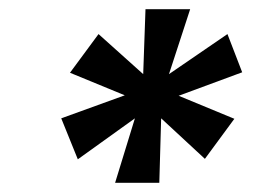

<svg xmlns="http://www.w3.org/2000/svg" viewBox="-20 -757 553 417"><path d="M230 -360 273 -500 149 -411 113 -500 251 -550 132 -599 194 -683 291 -596 296 -737H393L347 -596L474 -683L506 -600L368 -549L489 -499L425 -412L330 -500L326 -360Z"/></svg>

Font: DM Sans 17pt
Style: Bold Italic
Weight: 700
Italic angle: -10°
Version: Version 4.004;gftools[0.9.30]